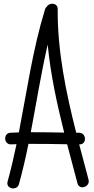

<svg xmlns="http://www.w3.org/2000/svg" viewBox="-20 -814 506 1038"><path d="M458.7 157.2C442 93.8 424.8 30.3 408.2 -33.5C450.7 -30.3 449.2 -96.2 407.3 -96.4C402.2 -96.4 397.1 -96.5 392 -96.5C336.3 -315.9 290.3 -538.1 291.9 -765.1C292.1 -798.9 248.8 -802.1 233.9 -779C229.2 -775.2 225.3 -769.9 223.2 -762.8C156.5 -545.7 125.3 -320.6 82 -98.2C66.9 -97.8 51.8 -97.2 36.8 -96.4C-3.8 -94.3 -0.3 -31.4 40.2 -33.5C49.9 -34 59.6 -34.3 69.3 -34.6C55.2 33.3 39.5 100.9 21 167.8C10.1 207.1 71.8 220.1 82.6 181.1C102.5 109.3 119 36.7 133.9 -36.2C203.6 -36.9 273.3 -35.1 343 -34.1C361.4 36.6 380.4 107.1 398.9 177.3C409.2 216.6 469 196.3 458.7 157.2ZM326.9 -97.2C266.7 -98.2 206.6 -99.5 146.4 -99.2C176.8 -257.1 201.6 -416.3 237.8 -572.9C253.3 -412.5 287.5 -254.1 326.9 -97.2Z"/></svg>

Font: DIARIO_DE_ANDY
Style: Regular
Weight: 400
Version: Version 001.000